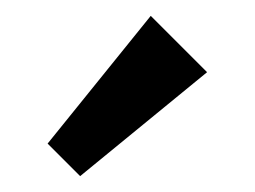

<svg xmlns="http://www.w3.org/2000/svg" viewBox="-20 -768 321 242"><path d="M81 -546 241 -677 170 -748 40 -587Z"/></svg>

Font: Outfit
Style: Regular
Weight: 400
Designer: Rodrigo Fuenzalida
Foundry: fragTYPE
Version: Version 1.100;gftools[0.9.27]